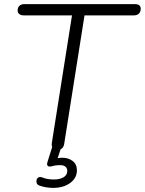

<svg xmlns="http://www.w3.org/2000/svg" viewBox="-20 -725 706 936"><path d="M258 6Q244 6 237 -3.5Q230 -13 233 -30L331 -650H96Q82 -650 74 -656.5Q66 -663 66 -674Q66 -689 75 -697Q84 -705 99 -705H636Q651 -705 658.5 -699.5Q666 -694 666 -683Q666 -667 657 -658.5Q648 -650 633 -650H392L293 -24Q291 -10 282.5 -2Q274 6 258 6ZM239 191Q222 191 204.5 188Q187 185 173 180Q162 176 159 168Q156 160 158.5 151.5Q161 143 168.5 139.5Q176 136 186 140Q198 145 212 147.5Q226 150 244 150Q272 150 290 139Q308 128 308 108Q308 95 299 87.5Q290 80 273 80Q265 80 255 81Q245 82 235 85Q228 87 222.5 87Q217 87 213 84Q210 80 209.5 76Q209 72 212 63L238 -20H283L258 55L237 51Q250 48 261.5 46Q273 44 283 44Q314 44 334.5 60Q355 76 355 105Q355 143 322 167Q289 191 239 191Z"/></svg>

Font: Nunito ExtraLight Light
Style: Italic
Weight: 300
Italic angle: -9°
Version: Version 3.602